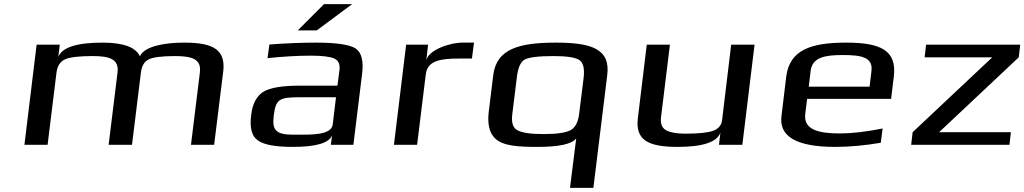

<svg xmlns="http://www.w3.org/2000/svg" viewBox="-20 -700 4951 928"><path d="M871 -494C782 -494 680 -479 656 -428C636 -472 576 -494 475 -494C351 -494 280 -471 262 -425L269 -484H157L98 0H210L253 -349C257 -380 270 -402 294 -413C317 -424 363 -429 429 -429C512 -429 556 -413 548 -349L505 0H618L661 -349C665 -380 676 -401 697 -412C716 -423 760 -429 826 -429C854 -429 876 -427 895 -423C937 -413 951 -390 946 -349L903 0H1015L1059 -355C1071 -459 1012 -494 871 -494Z M1688 0 1730 -342C1738 -404 1728 -445 1700 -465C1672 -484 1608 -494 1507 -494C1440 -494 1364 -491 1282 -485L1273 -419C1350 -427 1421 -431 1482 -431C1539 -431 1576 -426 1596 -417C1615 -408 1624 -390 1621 -363L1611 -286H1429C1343 -286 1285 -276 1252 -256C1220 -235 1200 -198 1194 -144C1186 -82 1197 -41 1227 -21C1256 0 1312 10 1396 10C1508 10 1571 -9 1585 -46L1579 0ZM1303 -141C1313 -220 1328 -230 1430 -230H1604L1588 -98C1582 -47 1486 -49 1422 -49H1399C1311 -49 1295 -72 1303 -141ZM1682 -680H1546L1419 -553H1511Z M2040 -405 2049 -484H1943L1884 0H1996L2038 -341C2046 -407 2109 -417 2198 -417H2261L2271 -494H2216C2150 -494 2046 -456 2040 -405Z M2667 -494C2491 -494 2380 -465 2364 -337L2342 -158C2336 -104 2344 -60 2371 -33C2408 6 2486 10 2578 10C2683 10 2745 -4 2765 -31L2735 208H2848L2915 -337C2931 -463 2840 -494 2667 -494ZM2779 -148C2774 -109 2760 -83 2738 -71C2714 -58 2671 -52 2607 -52C2546 -52 2504 -58 2482 -70C2459 -81 2451 -107 2456 -148L2478 -325C2483 -370 2495 -399 2514 -411C2534 -423 2581 -429 2656 -429C2717 -429 2758 -423 2778 -411C2799 -399 2806 -370 2801 -325Z M3256 10C3376 10 3446 -13 3462 -59L3455 0H3568L3627 -484H3514L3470 -119C3467 -94 3452 -77 3427 -68C3402 -59 3359 -54 3296 -54C3268 -54 3244 -56 3225 -61C3184 -70 3170 -93 3175 -134L3218 -484H3106L3063 -129C3050 -23 3112 10 3256 10Z M4069 -494C3898 -494 3796 -458 3780 -329L3757 -138C3745 -39 3832 10 4017 10C4087 10 4161 3 4237 -10L4246 -79C4166 -63 4097 -55 4040 -55C3936 -55 3863 -73 3872 -149L3881 -222H4287L4300 -329C4316 -458 4235 -494 4069 -494ZM4054 -434C4145 -434 4200 -423 4192 -357L4183 -281H3889L3898 -357C3906 -423 3966 -434 4054 -434Z M4859 0 4866 -61H4519L4904 -423L4911 -484H4456L4449 -423H4776L4391 -61L4384 0Z"/></svg>

Font: Gamestation Extended
Style: Italic
Weight: 400
Width: 7
Designer: Jonas Hecksher
Foundry: Jonas Hecksher, Playtypeª, e-types AS
Version: Version 1.003